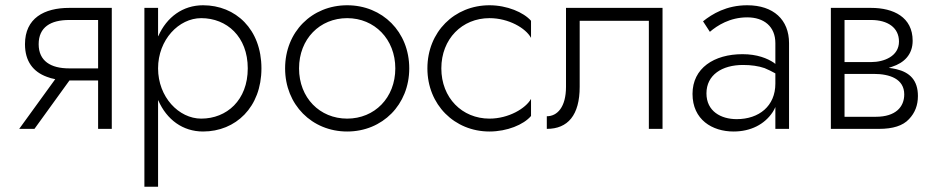

<svg xmlns="http://www.w3.org/2000/svg" viewBox="-20 -490 3540 730"><path d="M111 0 244 -184H353V0H405V-460H243C148 -460 75 -421 75 -322C75 -257 106 -217 158 -198C168 -194 179 -191 190 -189L53 0ZM353 -230H243C173 -230 127 -258 127 -322C127 -387 173 -414 243 -414H353Z M581 220V-109L582 -108C614 -35 675 10 752 10C876 10 974 -82 974 -230C974 -379 876 -470 752 -470C675 -470 614 -425 582 -353C581 -352 581 -352 581 -352V-460H529V220ZM922 -230C922 -109 842 -39 745 -39C660 -39 581 -121 581 -230C581 -339 660 -421 745 -421C842 -421 922 -351 922 -230Z M1064 -230C1064 -92 1166 10 1300 10C1434 10 1536 -92 1536 -230C1536 -369 1434 -470 1300 -470C1166 -470 1064 -369 1064 -230ZM1117 -230C1117 -342 1196 -421 1300 -421C1404 -421 1483 -341 1483 -230C1483 -118 1404 -39 1300 -39C1196 -39 1117 -118 1117 -230Z M1658 -230C1658 -342 1737 -421 1841 -421C1914 -421 1979 -383 1999 -346V-411C1971 -443 1908 -470 1841 -470C1708 -470 1605 -369 1605 -230C1605 -92 1708 10 1841 10C1908 10 1971 -16 1999 -49V-114C1979 -78 1914 -39 1841 -39C1737 -39 1658 -118 1658 -230Z M2499 -460H2132V-160C2132 -83 2099 -48 2059 -48V0C2139 0 2184 -52 2184 -160V-411H2447V0H2499Z M2679 -369C2707 -393 2755 -424 2821 -424C2885 -424 2928 -389 2928 -326V-247C2926 -248 2924 -250 2923 -251C2898 -268 2859 -284 2803 -284C2695 -284 2613 -231 2613 -133C2613 -35 2688 10 2769 10C2834 10 2887 -17 2918 -64C2922 -70 2925 -76 2928 -83V0H2980V-326C2980 -415 2921 -470 2821 -470C2742 -470 2688 -437 2653 -409ZM2666 -135C2666 -205 2725 -243 2805 -243C2836 -243 2864 -239 2887 -231C2902 -225 2915 -218 2928 -211V-172C2928 -87 2866 -37 2781 -37C2721 -37 2666 -67 2666 -135Z M3139 -460V0H3322C3375 0 3413 -12 3436 -37C3459 -61 3470 -90 3470 -125C3470 -185 3439 -215 3388 -227C3379 -229 3369 -231 3359 -232C3363 -233 3367 -235 3371 -236C3418 -251 3450 -283 3450 -335C3450 -425 3377 -460 3292 -460ZM3191 -254V-414H3292C3355 -414 3398 -385 3398 -332C3398 -276 3341 -254 3292 -254ZM3191 -46V-209H3302C3363 -209 3418 -190 3418 -131C3418 -84 3386 -46 3310 -46Z"/></svg>

Font: Jost Light
Style: Regular
Weight: 300
Version: Version 3.710